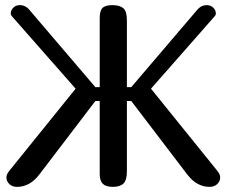

<svg xmlns="http://www.w3.org/2000/svg" viewBox="-20 -729 884 749"><path d="M369 -659Q369 -687 380 -698Q391 -709 418 -709Q447 -709 461 -697Q475 -685 475 -650V-389H492L748 -689Q764 -709 787 -709Q802 -709 812 -699Q822 -689 822 -677Q822 -670 817 -665L569 -383L825 -66Q839 -50 839 -37Q839 -22 827.5 -11Q816 0 798 0Q747 0 710 -49L492 -335H475V-60Q475 -26 461.5 -13Q448 0 420 0Q393 0 381 -12Q369 -24 369 -50V-335H352L134 -49Q97 0 46 0Q28 0 16.5 -11Q5 -22 5 -37Q5 -50 19 -66L275 -383L27 -665Q22 -670 22 -677Q22 -689 32 -699Q42 -709 57 -709Q80 -709 96 -689L352 -389H369Z"/></svg>

Font: Marmelad
Style: Regular
Weight: 400
Designer: Manvel Shmavonyan
Foundry: Cyreal
Version: Version 1.001;PS 001.001;hotconv 1.0.88;makeotf.lib2.5.64775